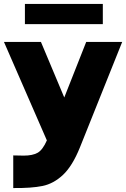

<svg xmlns="http://www.w3.org/2000/svg" viewBox="-28 -754 638 971"><path d="M92 33Q137 33 162.5 18.5Q188 4 209 -44L-8 -542H179L297 -261L408 -542H590L376 -8Q338 86 290.5 130.5Q243 175 187 186.5Q131 198 39 197V32ZM98 -734H492V-632H98Z"/></svg>

Font: Chess Sans ExtraBold
Style: Regular
Weight: 800
Designer: Wolf Bōese
Foundry: Wolf Bōese
Version: Version 7.223